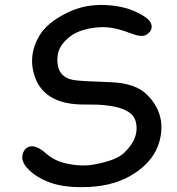

<svg xmlns="http://www.w3.org/2000/svg" viewBox="-20 -752 733 793"><path d="M142.6 -604.5Q175.3 -659.7 259.3 -700.2Q329.6 -734.4 411.1 -731.4Q482.9 -728.5 533.7 -706.5Q605 -675.3 606.4 -645Q607.9 -620.1 580.1 -606.4Q562 -597.7 514.6 -616.2Q446.3 -642.6 393.6 -639.6Q312.5 -634.8 268.6 -600.6Q222.2 -564.5 217.8 -520.5Q209.5 -432.1 288.1 -420.9Q317.9 -416.5 435.5 -412.6Q540.5 -409.2 589.4 -358.9Q650.9 -295.4 646.5 -216.8Q639.6 -95.7 519 -25.9Q439 20.5 319.8 21Q231.9 21.5 173.8 -2.9Q134.8 -19 107.4 -43Q68.4 -77.6 72.3 -106.9Q76.7 -139.2 101.6 -146.5Q129.4 -154.3 170.9 -117.7Q203.1 -88.9 250 -77.6Q313.5 -63 366.2 -72.3Q460 -88.9 493.2 -121.1Q558.6 -184.1 540 -252Q520.5 -323.2 333 -320.3Q151.9 -317.4 118.2 -454.1Q99.1 -531.2 142.6 -604.5Z"/></svg>

Font: Comic Relief LRS
Style: Regular
Weight: 400
Designer: Jeff Davis
Foundry: Loudifier
Version: Version 1.0